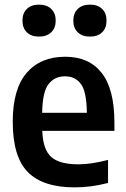

<svg xmlns="http://www.w3.org/2000/svg" viewBox="-20 -799 542 829"><path d="M302 10Q165.5 10 100.2 -56Q35 -122 35 -273.5Q35 -414.5 95 -484.2Q155 -554 261.5 -554Q364.5 -554 419.2 -484Q474 -414 474 -270V-234H162.5Q165.5 -153 201.2 -121.2Q237 -89.5 318.5 -89.5Q348 -89.5 379.8 -94.5Q411.5 -99.5 446.5 -108.5V-9Q407 1 372.2 5.5Q337.5 10 302 10ZM260.5 -469.5Q216 -469.5 189.8 -436.2Q163.5 -403 162 -312H355Q354 -403 329.5 -436.2Q305 -469.5 260.5 -469.5ZM368.5 -641Q335 -641 315.8 -659.5Q296.5 -678 296.5 -710Q296.5 -742 315.8 -760.5Q335 -779 368.5 -779Q402 -779 421 -760.5Q440 -742 440 -710Q440 -678 421 -659.5Q402 -641 368.5 -641ZM148.5 -641Q115 -641 96 -659.5Q77 -678 77 -710Q77 -742 96 -760.5Q115 -779 148.5 -779Q182 -779 201.2 -760.5Q220.5 -742 220.5 -710Q220.5 -678 201.2 -659.5Q182 -641 148.5 -641Z"/></svg>

Font: Encode Sans SemiCondensed SemiCondensed SemiBold
Style: Regular
Weight: 600
Width: 4
Designer: Multiple Designers
Foundry: Impallari Type
Version: Version 3.000; ttfautohint (v1.8.3) -l 8 -r 50 -G 200 -x 14 